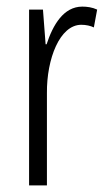

<svg xmlns="http://www.w3.org/2000/svg" viewBox="-20 -561 323 581"><path d="M229 -541C172 -541 140 -485 121 -427H118L110 -532H68V0H122V-279C121 -383 161 -486 226 -486C240 -486 254 -483 264 -478L274 -532C259 -539 243 -541 229 -541Z"/></svg>

Font: Noto Sans Armenian ExtraCondensed Light
Style: Regular
Weight: 300
Width: 2
Designer: Monotype Design Team
Foundry: Monotype Imaging Inc.
Version: Version 2.008